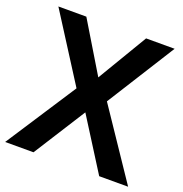

<svg xmlns="http://www.w3.org/2000/svg" viewBox="-128 -828 900 942"><g transform="rotate(20 321.5 -357.0)"><path d="M642 0H491L320 -271L148 0H0L239 -367L18 -714H164L321 -454L476 -714H625L401 -358Z"/></g></svg>

Font: Noto Sans Hebrew Thin SemiBold
Style: Regular
Weight: 600
Version: Version 3.001